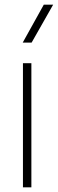

<svg xmlns="http://www.w3.org/2000/svg" viewBox="-20 -800 247 820"><path d="M114 0H78V-530H114ZM115 -618H77L167 -780H207Z"/></svg>

Font: Tanohe Sans ExtraLight
Style: Regular
Weight: 250
Designer: Village Type and Design LLC & Cristiano Sobral
Foundry: Cooper Hewitt Smithsonian Design Museum
Version: Version 1.00;September 29, 2021;FontCreator 13.0.0.2655 64-b